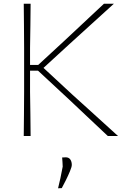

<svg xmlns="http://www.w3.org/2000/svg" viewBox="-20 -733 689 1035"><path d="M108 0Q109 -61 109.2 -117Q109.5 -173 110 -238V-475Q109.5 -540.5 109.2 -596.5Q109 -652.5 108 -713H145Q144.5 -652.5 143.8 -596.5Q143 -540.5 142 -475V-383H186L329.5 -515.5Q379 -562 427.8 -607.5Q476.5 -653 540.5 -713H594Q531.5 -656 472 -602.2Q412.5 -548.5 354 -495L214.5 -367L370.5 -222.5Q409.5 -187.5 453.8 -147.2Q498 -107 540.5 -68.5Q583 -30 616 0H561Q502.5 -55 451.8 -102.8Q401 -150.5 353 -196L185 -352H142V-238Q143 -173 143.8 -117Q144.5 -61 145 0ZM293 282Q300 254 305.8 226.8Q311.5 199.5 318 165Q317.5 153 316.8 140.5Q316 128 315 116L335 115Q351.5 115.5 359.2 127Q367 138.5 367 156Q367 166.5 357.2 190Q347.5 213.5 334.8 239Q322 264.5 313 281Z"/></svg>

Font: Commissioner Loud Thin
Style: Regular
Weight: 100
Designer: Kostas Bartsokas
Foundry: Kostas Bartsokas
Version: Version 1.000; ttfautohint (v1.8.3)